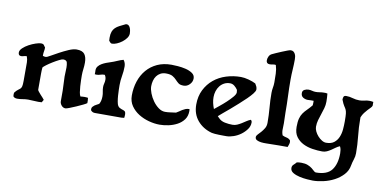

<svg xmlns="http://www.w3.org/2000/svg" viewBox="-79 -891 2658 1329"><g transform="rotate(10 1250.0 -226.0)"><path d="M159 -404Q172 -404 178 -397Q184 -390 190 -380Q190 -366 187.5 -353.5Q185 -341 185 -327V-321Q190 -319 195.5 -318Q201 -317 207 -317Q213 -317 236.5 -330.5Q260 -344 290.5 -360.5Q321 -377 353 -391Q385 -405 408 -405Q449 -405 464.5 -384Q480 -363 480 -325Q480 -302 477 -279.5Q474 -257 474 -234Q474 -222 474.5 -201Q475 -180 476.5 -158.5Q478 -137 481 -117.5Q484 -98 490 -89Q498 -90 505 -90.5Q512 -91 519 -91Q525 -91 531 -90.5Q537 -90 543 -89Q545 -80 545 -70.5Q545 -61 545 -52Q539 -47 518.5 -37Q498 -27 474 -16.5Q450 -6 429 2Q408 10 402 10Q385 10 373.5 -4Q362 -18 362 -33V-107Q362 -130 360 -156.5Q358 -183 358 -206Q358 -222 359 -238Q360 -254 360 -270Q360 -289 356 -305Q352 -321 328 -321Q320 -321 300 -311Q280 -301 258 -287.5Q236 -274 218 -260.5Q200 -247 196 -241Q195 -230 194.5 -219Q194 -208 194 -197V-84Q194 -81 200.5 -72.5Q207 -64 215.5 -54.5Q224 -45 232.5 -36Q241 -27 244 -22L233 -3Q209 -1 185.5 -3Q162 -5 138 -5Q118 -5 99.5 -1.5Q81 2 61 2Q44 2 34 -8Q32 -13 32 -23L33 -35Q46 -52 55.5 -58.5Q65 -65 71.5 -71Q78 -77 81 -88.5Q84 -100 84 -128V-257Q84 -278 76 -299H73Q64 -299 55 -296Q46 -293 37 -293Q17 -293 17 -315Q17 -331 34 -347Q51 -363 74 -375.5Q97 -388 121 -396Q145 -404 159 -404Z M719 -637Q728 -637 734.5 -630.5Q741 -624 744.5 -614.5Q748 -605 749.5 -595Q751 -585 751 -578Q751 -561 739.5 -545Q728 -529 711 -516Q694 -503 675 -495Q656 -487 641 -487Q634 -487 628.5 -493Q623 -499 619 -504L618 -525Q618 -551 624 -567.5Q630 -584 642 -595.5Q654 -607 670.5 -615.5Q687 -624 708 -634Q712 -637 719 -637ZM740 -391Q748 -381 751.5 -369.5Q755 -358 755 -346Q755 -313 749 -280Q743 -247 743 -213Q743 -202 743.5 -181.5Q744 -161 745.5 -139.5Q747 -118 750.5 -98.5Q754 -79 759 -71Q764 -63 770.5 -59Q777 -55 784 -52.5Q791 -50 798.5 -47.5Q806 -45 812 -39Q816 -31 816 -20Q816 -14 815.5 -8Q815 -2 814 4Q804 6 794 6Q784 6 774 6H608Q590 6 579 -8L578 -16Q578 -26 583.5 -32.5Q589 -39 596.5 -44.5Q604 -50 613 -54Q622 -58 628 -63Q635 -76 637.5 -89.5Q640 -103 640 -117Q640 -133 636.5 -149Q633 -165 633 -181Q633 -194 636.5 -206.5Q640 -219 640 -232Q640 -252 630 -266H626Q612 -266 599.5 -261.5Q587 -257 573 -257Q565 -257 561 -258Q562 -265 561.5 -272Q561 -279 561 -286Q561 -302 570.5 -314Q580 -326 594.5 -334.5Q609 -343 625 -349Q641 -355 654 -359Q676 -366 697 -375.5Q718 -385 740 -391Z M1073 -415Q1089 -415 1117 -413Q1145 -411 1172.5 -404.5Q1200 -398 1220 -384.5Q1240 -371 1240 -348Q1240 -324 1222 -305.5Q1204 -287 1180 -287Q1155 -287 1143 -296.5Q1131 -306 1120 -318Q1109 -330 1093 -339.5Q1077 -349 1046 -349Q1024 -349 1007.5 -340Q991 -331 980.5 -316.5Q970 -302 965 -283Q960 -264 960 -244Q960 -223 970.5 -195.5Q981 -168 998.5 -143.5Q1016 -119 1038.5 -102.5Q1061 -86 1085 -86Q1105 -86 1123.5 -89Q1142 -92 1161 -94Q1171 -99 1180.5 -106Q1190 -113 1200 -119Q1210 -125 1221 -129.5Q1232 -134 1244 -134H1249L1250 -121Q1250 -85 1232 -60.5Q1214 -36 1186 -21Q1158 -6 1125.5 1Q1093 8 1063 8Q1027 8 987.5 -2.5Q948 -13 915 -33.5Q882 -54 860.5 -85Q839 -116 839 -158Q839 -211 854.5 -258Q870 -305 900 -340Q930 -375 973.5 -395Q1017 -415 1073 -415Z M1561 -415Q1585 -415 1615 -407Q1645 -399 1666 -388Q1672 -379 1676.5 -369Q1681 -359 1681 -348Q1681 -337 1666.5 -318.5Q1652 -300 1629.5 -278Q1607 -256 1579.5 -231.5Q1552 -207 1526.5 -185Q1501 -163 1480 -146Q1459 -129 1450 -120L1460 -110Q1478 -90 1506 -84.5Q1534 -79 1560 -79Q1577 -79 1592 -85.5Q1607 -92 1621.5 -101Q1636 -110 1650 -119.5Q1664 -129 1679 -135Q1688 -130 1688 -117Q1688 -91 1672 -69Q1656 -47 1633 -30Q1610 -13 1582.5 -3.5Q1555 6 1533 6Q1524 6 1509.5 6Q1495 6 1480 5.5Q1465 5 1451 4Q1437 3 1429 1Q1366 -16 1327.5 -61.5Q1289 -107 1289 -174Q1289 -232 1311.5 -277Q1334 -322 1371.5 -353Q1409 -384 1458.5 -399.5Q1508 -415 1561 -415ZM1398 -245Q1398 -224 1402.5 -204Q1407 -184 1415 -164Q1427 -174 1449.5 -192Q1472 -210 1494.5 -231Q1517 -252 1534 -272Q1551 -292 1551 -305Q1551 -312 1549 -322Q1540 -336 1526 -347.5Q1512 -359 1495 -359Q1472 -359 1454 -349.5Q1436 -340 1423.5 -324Q1411 -308 1404.5 -287.5Q1398 -267 1398 -245Z M1869 -657Q1881 -657 1888 -651.5Q1895 -646 1899.5 -637.5Q1904 -629 1905.5 -619Q1907 -609 1907 -600Q1907 -564 1904.5 -528Q1902 -492 1902 -456Q1902 -398 1904.5 -341Q1907 -284 1907 -226Q1907 -208 1908 -188.5Q1909 -169 1909 -151Q1909 -128 1908 -108Q1907 -88 1915 -67Q1929 -60 1944.5 -57Q1960 -54 1971 -42Q1973 -36 1973 -31Q1973 -21 1969.5 -12Q1966 -3 1963 6Q1932 5 1902 6Q1872 7 1841 7Q1830 7 1812 7.5Q1794 8 1777 6Q1760 4 1747 -2.5Q1734 -9 1734 -23Q1734 -33 1744 -43Q1754 -53 1765.5 -66Q1777 -79 1787 -95.5Q1797 -112 1797 -135Q1797 -188 1792.5 -239.5Q1788 -291 1788 -343Q1788 -363 1791.5 -381Q1795 -399 1795 -419Q1795 -449 1794 -479.5Q1793 -510 1784 -539Q1773 -541 1762.5 -538.5Q1752 -536 1741 -536Q1717 -536 1717 -560Q1717 -574 1724 -588Q1731 -602 1745 -608Q1753 -612 1771 -620Q1789 -628 1808.5 -636Q1828 -644 1845 -650.5Q1862 -657 1869 -657Z M2302 -412Q2325 -412 2348 -405Q2371 -398 2396 -398Q2414 -398 2431 -402.5Q2448 -407 2465 -407Q2479 -407 2493 -404V-377Q2490 -369 2481.5 -360.5Q2473 -352 2463 -341.5Q2453 -331 2442.5 -317Q2432 -303 2424 -284V-272Q2424 -212 2430.5 -152.5Q2437 -93 2437 -33Q2437 -11 2429.5 11Q2422 33 2418 55Q2412 93 2385.5 121.5Q2359 150 2323.5 168.5Q2288 187 2248 196Q2208 205 2174 205Q2161 205 2134.5 203Q2108 201 2081 195Q2054 189 2034 177Q2014 165 2014 144Q2014 129 2024.5 120Q2035 111 2044 100Q2059 97 2076 97Q2103 97 2121.5 104.5Q2140 112 2152 121.5Q2164 131 2171.5 138.5Q2179 146 2186 146Q2265 146 2297 103.5Q2329 61 2329 -14Q2329 -26 2327 -38.5Q2325 -51 2319 -62Q2304 -56 2290.5 -46Q2277 -36 2263.5 -27Q2250 -18 2235.5 -11.5Q2221 -5 2204 -5Q2171 -5 2135 -10.5Q2099 -16 2069 -31Q2039 -46 2019.5 -72.5Q2000 -99 2000 -142Q2000 -178 2006 -200.5Q2012 -223 2023.5 -239.5Q2035 -256 2050.5 -271Q2066 -286 2084 -308Q2085 -316 2085 -324Q2085 -332 2085 -340Q2074 -341 2064.5 -340Q2055 -339 2044 -339Q2026 -339 2010.5 -348.5Q1995 -358 1995 -379Q1995 -396 2009 -403Q2023 -410 2037 -410Q2050 -410 2062.5 -406.5Q2075 -403 2088 -403Q2102 -403 2116.5 -405.5Q2131 -408 2145 -408Q2151 -408 2157.5 -408Q2164 -408 2170 -406Q2173 -377 2173 -349Q2173 -325 2166.5 -302.5Q2160 -280 2152.5 -258Q2145 -236 2138.5 -213.5Q2132 -191 2132 -166Q2132 -151 2140 -134Q2148 -117 2161 -102.5Q2174 -88 2189.5 -78.5Q2205 -69 2220 -69Q2255 -69 2275.5 -85Q2296 -101 2306.5 -126Q2317 -151 2319.5 -180Q2322 -209 2322 -236Q2322 -275 2320 -291.5Q2318 -308 2313.5 -318Q2309 -328 2300.5 -340Q2292 -352 2280 -383Q2280 -396 2284 -404Q2288 -412 2302 -412Z"/></g></svg>

Font: CAT Altenglisch
Style: Regular
Weight: 400
Designer: Peter Wiegel
Foundry: Peter Wiegel, CAT Fonts
Version: Version 1.000